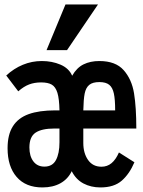

<svg xmlns="http://www.w3.org/2000/svg" viewBox="-20 -832 640 862"><path d="M14 -166.5Q14 -227.5 37.8 -265Q61.5 -302.5 108.5 -319.5Q155.5 -336.5 229 -336.5H247Q246 -388.5 237.8 -415.2Q229.5 -442 212.5 -452Q195.5 -462 164.5 -462Q135 -462 111 -453Q87 -444 62 -422L8 -493Q42 -524.5 82.5 -541.2Q123 -558 168 -558Q213.5 -558 251.5 -541.8Q289.5 -525.5 304 -492Q324.5 -528 355 -543Q385.5 -558 426 -558Q499 -558 535.2 -517Q571.5 -476 581.8 -413Q592 -350 592 -255H354V-190Q354 -144.5 375.2 -114Q396.5 -83.5 435.5 -83.5Q461.5 -83.5 480.8 -99.5Q500 -115.5 514 -147.5L583.5 -103.5Q561.5 -51.5 526.8 -21Q492 9.5 431 9.5Q388.5 9.5 354.8 -8.2Q321 -26 302 -63.5Q285 -28 251.2 -9.2Q217.5 9.5 170.5 9.5Q95.5 9.5 54.8 -37.5Q14 -84.5 14 -166.5ZM247 -193V-255H224.5Q167.5 -255 139.8 -236.5Q112 -218 112 -170Q112 -131 129.8 -107.5Q147.5 -84 179.5 -84Q215.5 -84 231.2 -113.5Q247 -143 247 -193ZM426 -463.5Q396 -463.5 380.8 -451Q365.5 -438.5 360.2 -412.2Q355 -386 354 -336.5H497Q497 -385.5 491.2 -412.2Q485.5 -439 470.5 -451.2Q455.5 -463.5 426 -463.5ZM189 -607 274 -812H420L281 -607Z"/></svg>

Font: JuliaMono
Style: Bold
Weight: 700
Monospace: yes
Designer: cormullion
Foundry: corm
Version: Version 0.055; ttfautohint (v1.8.4)